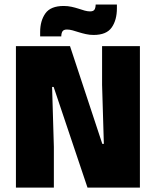

<svg xmlns="http://www.w3.org/2000/svg" viewBox="-20 -848 704 868"><path d="M296.5 -639.5 442.5 -197.5H449.5L441.5 -464.5V-639.5H612.5V0H375.5L222.5 -455H215.5L223.5 -184V0H52V-639.5ZM403 -690Q385 -690 368.2 -693.8Q351.5 -697.5 336.5 -702.2Q321.5 -707 308 -710.8Q294.5 -714.5 283 -714.5Q268.5 -714.5 263 -707Q257.5 -699.5 257 -684V-683.5H161.5V-703Q161.5 -754 185.2 -787.5Q209 -821 268 -821Q287 -821 303.8 -817.2Q320.5 -813.5 335 -808.8Q349.5 -804 362.5 -800.2Q375.5 -796.5 387 -796.5Q401.5 -796.5 406.8 -804Q412 -811.5 412.5 -827V-827.5H508.5V-810.5Q508.5 -757.5 485 -723.8Q461.5 -690 403 -690Z"/></svg>

Font: Anek Odia Medium ExtraBold
Style: Regular
Weight: 800
Version: Version 1.003